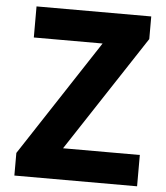

<svg xmlns="http://www.w3.org/2000/svg" viewBox="-53 -790 722 837"><g transform="rotate(5 308.0 -371.5)"><path d="M41 0V-99L374 -607H73V-743H575V-644L242 -137H578V0Z"/></g></svg>

Font: Noto Sans KR Thin ExtraBold
Style: Regular
Weight: 800
Version: Version 2.004-H2;hotconv 1.0.118;makeotfexe 2.5.65603